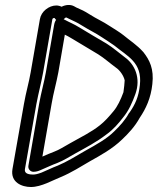

<svg xmlns="http://www.w3.org/2000/svg" viewBox="-20 -708 633 770"><path d="M164 -418C157 -378 145 -337 137 -292L94 -44C91 -29 103 -19 114 -19C125 -19 134 -22 143 -26C169 -37 187 -46 209 -54C237 -65 259 -80 281 -92C324 -116 367 -138 407 -169C434 -188 456 -214 473 -236C497 -265 511 -298 523 -331C546 -396 520 -450 481 -478C458 -495 435 -516 406 -534C368 -556 338 -574 300 -597C274 -613 261 -617 237 -630C237 -630 205 -652 197 -608ZM214 -418 240 -569C248 -565 256 -561 269 -553C307 -530 336 -513 374 -490C398 -475 420 -455 446 -436C461 -426 476 -404 480 -386C480 -381 477 -348 475 -338C464 -308 451 -281 436 -263C418 -241 400 -221 381 -206C346 -178 306 -159 262 -134C237 -120 217 -107 198 -100C181 -94 167 -87 150 -80L187 -292C194 -334 206 -375 214 -418ZM190 -631C190 -633 194 -636 197 -636C199 -636 199 -636 200 -634C203 -629 218 -612 240 -635C244 -639 246 -638 248 -637L258 -632C278 -622 286 -620 308 -606C340 -586 361 -577 388 -559C406 -547 424 -536 439 -525C491 -482 551 -458 541 -367C536 -319 522 -289 499 -256C498 -255 497 -255 497 -254C483 -228 462 -204 438 -181C408 -151 366 -128 323 -104C287 -83 246 -58 212 -44C188 -35 169 -25 147 -16C131 -10 121 -8 113 -8C85 -8 78 -17 80 -30L126 -291C134 -334 145 -374 153 -418ZM140 -631 103 -418C96 -377 84 -337 76 -291L30 -30C21 23 67 42 104 42C146 42 193 14 224 2C265 -15 306 -41 342 -62C383 -85 431 -111 470 -149C495 -173 520 -199 540 -235C565 -272 585 -314 591 -371C598 -432 580 -467 555 -499L554 -500C529 -528 500 -546 475 -567C457 -581 438 -592 421 -603C391 -623 368 -632 340 -650C318 -664 307 -669 286 -678L277 -683C262 -691 243 -689 227 -681C221 -684 213 -686 206 -686C176 -686 145 -662 140 -631Z"/></svg>

Font: Blanket
Style: OutlineObl
Weight: 400
Foundry: Cannot Into Space Fonts
Version: Version 0.9